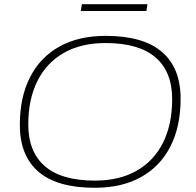

<svg xmlns="http://www.w3.org/2000/svg" viewBox="-20 -880 928 910"><path d="M429 10Q251 10 162.5 -66Q74 -142 74 -288Q74 -419 122 -513.5Q170 -608 261 -659Q352 -710 481 -710Q659 -710 747.5 -634Q836 -558 836 -412Q836 -281 788 -186.5Q740 -92 649 -41Q558 10 429 10ZM430 -24Q546 -24 628 -71Q710 -118 753 -204.5Q796 -291 796 -410Q796 -540 717 -608Q638 -676 480 -676Q364 -676 282 -629Q200 -582 157 -495.5Q114 -409 114 -290Q114 -160 193 -92Q272 -24 430 -24ZM363 -828 368 -860H679L674 -828Z"/></svg>

Font: Georama Extended ExtraLight
Style: Italic
Weight: 200
Width: 7
Italic angle: -9°
Designer: Jean-Baptiste Levee
Foundry: Production Type
Version: Version 1.000